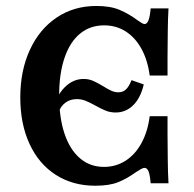

<svg xmlns="http://www.w3.org/2000/svg" viewBox="-20 -602 639 634"><path d="M47 -280Q47 -368.8 78.7 -437.5Q110.5 -506.2 167.3 -544.2Q224.1 -582.3 298.2 -582.3Q345.2 -582.3 375.6 -569.1Q406 -556 433.1 -535.9Q440.8 -530.6 447 -526.6Q453.3 -522.6 457.3 -522.6Q465.4 -522.6 470.3 -534.9Q475.1 -547.1 477.5 -574.2H536.4Q534.4 -539 534 -499.4Q533.6 -459.8 533.2 -413.6V-352.6H474.3Q467.5 -403.9 446.9 -441.2Q426.2 -478.5 394.8 -498.4Q363.4 -518.3 324 -518.3Q277.4 -518.3 244.2 -490.8Q210.9 -463.4 193.1 -411.1Q175.3 -358.8 175.3 -286.3Q175.3 -213.3 193.1 -160.4Q210.9 -107.6 244.2 -79.2Q277.5 -50.9 323.3 -50.9Q363 -50.9 394.8 -71.4Q426.7 -91.9 447.3 -129.8Q467.9 -167.7 474.3 -218.3H533.2V-158.2Q533.6 -112.3 534 -72.1Q534.4 -31.9 536.4 3.2H477.5Q475.1 -24.6 470.5 -36.1Q465.8 -47.6 457.3 -47.6Q452 -47.6 444.4 -43.1Q436.7 -38.7 428.3 -33.1Q400.5 -12.9 371.2 -0.8Q341.9 11.3 294.5 11.3Q220.4 11.3 164.3 -24.6Q108.2 -60.5 77.6 -126.6Q47 -192.8 47 -280ZM294.6 -253.6Q275.9 -263.9 262.4 -269.3Q248.9 -274.7 233.2 -274.7Q212.4 -274.7 196.8 -263.5Q181.3 -252.4 174.5 -233.4L157.2 -240.8Q165.7 -285.7 193.4 -313.5Q221 -341.3 256.1 -341.3Q272.9 -341.3 287.2 -335.1Q301.4 -329 320.3 -317.5Q336.9 -307.1 348.1 -302.1Q359.4 -297.2 371 -297.2Q385.8 -297.2 395.9 -306.7Q406 -316.2 414.3 -337.3L454.7 -323.2Q444.4 -278.8 420 -254.7Q395.5 -230.5 362.1 -230.5Q344.1 -230.5 329.3 -236.5Q314.4 -242.4 294.6 -253.6Z"/></svg>

Font: Playfair Micro SmCond SmLight
Style: Regular
Weight: 360
Width: 4
Designer: Claus Eggers Sørensen
Foundry: Claus Eggers Sørensen
Version: Version 2.100;Glyphs 3.2 (3219)